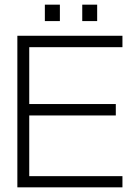

<svg xmlns="http://www.w3.org/2000/svg" viewBox="-20 -804 589 824"><path d="M333 -784V-713.5H397V-784ZM172.5 -784V-713.5H237V-784ZM505.5 -650.5H54.5V0H505.5V-48H105.5V-308.5H477V-357.5H105.5V-601.5H505.5Z"/></svg>

Font: Overused Grotesk Light
Style: Regular
Weight: 300
Designer: RandomMaerks
Version: Version 0.005